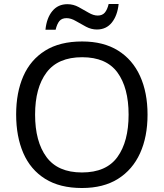

<svg xmlns="http://www.w3.org/2000/svg" viewBox="-20 -933 821 963"><path d="M720 -358Q720 -247 682.5 -164.5Q645 -82 572 -36Q499 10 391 10Q280 10 206.5 -36Q133 -82 97 -165Q61 -248 61 -359Q61 -469 97 -551Q133 -633 206.5 -679Q280 -725 392 -725Q499 -725 572 -679.5Q645 -634 682.5 -551.5Q720 -469 720 -358ZM156 -358Q156 -223 213 -145.5Q270 -68 391 -68Q513 -68 569 -145.5Q625 -223 625 -358Q625 -493 569 -569.5Q513 -646 392 -646Q271 -646 213.5 -569.5Q156 -493 156 -358ZM208 -784Q214 -843 242.5 -877.5Q271 -912 318 -912Q348 -912 374.5 -897.5Q401 -883 425 -869Q449 -855 470 -855Q493 -855 505.5 -869.5Q518 -884 525 -913H575Q569 -855 541 -820Q513 -785 466 -785Q438 -785 411.5 -799Q385 -813 360.5 -827.5Q336 -842 314 -842Q290 -842 278 -827.5Q266 -813 259 -784Z"/></svg>

Font: Noto Sans Nag Mundari
Style: Regular
Weight: 400
Designer: Muthu Nedumaran
Version: Version 1.000; ttfautohint (v1.8.4.7-5d5b)